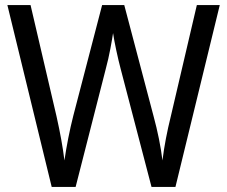

<svg xmlns="http://www.w3.org/2000/svg" viewBox="-20 -734 893 754"><path d="M843 -714 669 0H575L454 -463Q445 -497 436.5 -537Q428 -577 424 -604Q421 -583 413.5 -543Q406 -503 395 -462L277 0H183L9 -714H100L202 -277Q224 -179 233 -104Q239 -145 248 -191Q257 -237 268 -280L381 -714H468L583 -278Q595 -234 604 -189.5Q613 -145 618 -104Q623 -145 631.5 -189.5Q640 -234 651 -278L753 -714Z"/></svg>

Font: Noto Sans Sinhala UI SemiCondensed
Style: Regular
Weight: 400
Width: 4
Designer: Jelle Bosma - Monotype Design Team
Foundry: Monotype Imaging Inc.
Version: Version 2.006; ttfautohint (v1.8.4.7-5d5b)